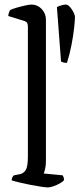

<svg xmlns="http://www.w3.org/2000/svg" viewBox="-20 -820 348 840"><path d="M190 0Q182 0 161 -3Q140 -6 114.5 -11Q89 -16 66 -21.5Q43 -27 31 -31Q31 -39 34.5 -45Q38 -51 41 -53L67 -58Q83 -61 92.5 -76Q102 -91 102 -135V-705Q102 -713 99 -719Q96 -725 87 -728L16 -750Q17 -759 19.5 -766Q22 -773 24 -776Q34 -781 53 -786.5Q72 -792 90.5 -796Q109 -800 118 -800Q144 -800 162.5 -780.5Q181 -761 181 -733V-117Q181 -96 177.5 -81.5Q174 -67 171 -61L254 -53Q256 -50 258 -45Q260 -40 260 -32Q255 -25 241.5 -17.5Q228 -10 213.5 -5Q199 0 190 0ZM273 -545Q262 -545 256 -547Q250 -549 247 -551L229 -789Q236 -793 248 -796.5Q260 -800 268 -800Q277 -800 286.5 -789Q296 -778 302 -765.5Q308 -753 308 -746Q308 -733 304.5 -699.5Q301 -666 293 -624.5Q285 -583 273 -545Z"/></svg>

Font: Texturina 72pt
Style: Regular
Weight: 400
Designer: Guillermo Torres Carreño
Foundry: Omnibus-Type
Version: Version 1.002; ttfautohint (v1.8.3)